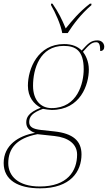

<svg xmlns="http://www.w3.org/2000/svg" viewBox="-61 -786 588 1046"><path d="M278 -606H308C338 -653 379 -708 437 -758V-766H429C368 -719 330 -671 297 -631C276 -681 259 -717 225 -766H217V-758C240 -719 271 -650 278 -606ZM157 240C324 240 383 148 383 55C383 -19 336 -59 236 -70L162 -78C119 -83 98 -94 98 -121C98 -152 117 -173 173 -193C181 -191 210 -187 220 -187C378 -187 423 -326 423 -407C423 -453 404 -487 391 -504C423 -540 438 -556 463 -556C479 -556 485 -543 485 -508C499 -508 507 -517 507 -531C507 -551 492 -566 470 -566C434 -566 419 -549 384 -511C363 -532 333 -546 288 -546C145 -546 91 -411 91 -319C91 -258 123 -219 161 -199C93 -173 82 -145 82 -119C82 -94 95 -74 130 -62C40 -47 -41 5 -41 102C-41 196 39 240 157 240ZM220 -197C162 -197 119 -239 119 -319C119 -410 156 -536 286 -536C350 -536 395 -511 395 -409C395 -334 362 -197 220 -197ZM156 230C37 230 -16 172 -16 103C-16 24 28 -33 143 -55L236 -45C312 -37 359 -1 359 56C359 146 306 230 156 230Z"/></svg>

Font: Noto Serif Display Thin
Style: Italic
Weight: 100
Italic angle: -12°
Designer: Monotype Design Team
Foundry: Monotype Imaging Inc.
Version: Version 2.009